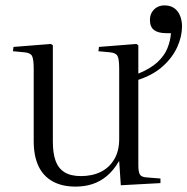

<svg xmlns="http://www.w3.org/2000/svg" viewBox="-20 -678 695 712"><path d="M260 14Q210 14 175 -5.5Q140 -25 122.5 -62.5Q105 -100 105 -155V-422Q105 -458 99 -470Q93 -482 71 -484L28 -488L30 -504L169 -515L176 -510V-152Q176 -110 186 -82Q196 -54 219 -39.5Q242 -25 280 -25Q322 -25 353.5 -40.5Q385 -56 403.5 -87Q422 -118 422 -162V-422Q422 -458 416 -470Q410 -482 388 -484L345 -488L347 -504L486 -515L493 -510V-405Q539 -424 564.5 -448Q590 -472 601 -499.5Q612 -527 614 -555H597Q567 -555 551.5 -566.5Q536 -578 536 -604Q536 -620 543 -632Q550 -644 562 -651Q574 -658 590 -658Q612 -658 626.5 -647.5Q641 -637 648 -619Q655 -601 655 -580Q655 -543 637.5 -504Q620 -465 584 -432.5Q548 -400 493 -382V-65Q493 -40 499 -30.5Q505 -21 525 -20L575 -16V1L428 9L422 -80H421Q401 -46 376.5 -25.5Q352 -5 323 4.5Q294 14 260 14Z"/></svg>

Font: Literata 60pt Light
Style: Regular
Weight: 300
Designer: Latin by Veronika Burian and Jose Scaglione. Greek by Irene Vlachou. Cyrillic by Vera Evstafieva.
Foundry: TypeTogether
Version: Version 3.103;gftools[0.9.29]